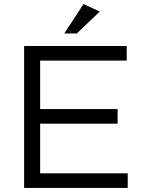

<svg xmlns="http://www.w3.org/2000/svg" viewBox="-20 -927 710 947"><path d="M605 -700H99V0H610V-72H178V-317H560V-389H178V-628H605ZM472 -870 392 -907 297 -762H359Z"/></svg>

Font: Mission
Style: Regular
Weight: 400
Version: Version 1.000;FEAKit 1.0